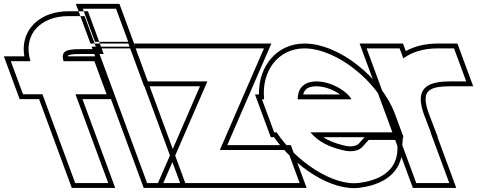

<svg xmlns="http://www.w3.org/2000/svg" viewBox="-343 -877 2578 988"><path d="M-16.2 -562H57.7H142.7L205.4 -392H120.4H45.4L182.6 -20L214 65H44L12.6 -20L-124.6 -392H-139.6H-224.6L-287.3 -562H-202.3H-186.5C-229.1 -708.1 -124.5 -794 7.2 -794H92.2L154.9 -624H69.9C-8.1 -624 -29.4 -612 -16.2 -562ZM5.2 -587C5.4 -589.6 3.4 -599 69.9 -599H190.7L109.6 -819H7.2C-10 -819 -26.9 -817.6 -43.2 -814.9C-153.4 -796.7 -238.8 -713.7 -217.9 -587H-323.1L-242 -367H-142L26.5 90H249.8L81.3 -367H241.3L160.2 -587Z M230.9 -662H231.9H316.9L254.2 -832H169.2H168.2H83.2L145.9 -662ZM189.8 -543 158.4 -628H328.4L359.8 -543L552.6 -20L584 65H414L382.6 -20ZM128.4 -637 47.3 -857H271.6L352.7 -637ZM122.5 -653 396.5 90H619.8L345.8 -653Z M501.1 -458H416.1L353.4 -628H438.4H838.4H923.4H1015.4L955.3 -490L788.3 -105H1051.3H1136.3L1199 65H1114H674H589H497L557.1 -73L724.1 -458ZM398.7 -433H686L534.2 -83L458.8 90H1234.8L1153.7 -130H826.4L978.2 -480L1053.6 -653H317.5Z M1189 -366H1465C1454.7 -394 1375.5 -457 1286.1 -458C1223.4 -458 1188.9 -425.5 1189 -366ZM1080.5 -196H1067.7L1036.4 -281L1005 -366H1016.2C1001.1 -509.5 1086.2 -627.2 1223.4 -628C1388.4 -628 1601.1 -458 1666.4 -281L1697.7 -196H1612.7H1254.3C1297.2 -144.9 1354.9 -119.9 1421.6 -104H1422.6C1463.7 -93 1501.1 -100 1520.7 -120L1554.1 -157H1704.1L1701.8 -128C1708.3 -29 1650.6 45 1506.6 64C1371.5 83.4 1178.3 -47.4 1080.5 -196ZM1216.9 -391C1224.2 -417.8 1243 -433 1286 -433C1331.7 -432.5 1376.9 -412.3 1407.2 -391ZM1729.5 -182 1689.8 -289.6C1621.3 -475.6 1402.8 -653 1223.3 -653C1077.6 -652.1 986.4 -532.2 989.6 -391H969.2L1050.3 -171H1067.2C1170.7 -21.9 1362.6 109.9 1510 88.8C1661.8 68.7 1733.1 -15.1 1726.9 -127.8L1730.3 -171H1733.6L1730.9 -178.3L1731.2 -182ZM1533.1 -171 1502.6 -137.2C1491.9 -126.6 1464.5 -118.7 1429.1 -128.1L1425.9 -129H1424.6C1384.7 -138.7 1348.5 -152.4 1320 -171Z M1732.4 -576.6C1777.7 -609.8 1838.5 -628 1908.4 -628H1993.4L2056.1 -458H1971.1C1839.2 -458 1794.6 -410.5 1838.4 -288.9L1840.6 -283L1873.3 -197H1872.3L1937.6 -20L1969 65H1799L1767.6 -20L1671.4 -281C1670.9 -282.2 1670.5 -283.4 1670 -284.6L1574.8 -543L1543.4 -628H1713.4ZM1745.1 -614.3 1730.8 -653H1507.5L1646.6 -276C1647 -274.8 1647.5 -273.5 1647.9 -272.4L1781.5 90H2004.8L1908.2 -172H1909.6L1864 -291.8L1861.9 -297.5C1851.8 -325.7 1847.2 -348.8 1847.1 -366C1847 -410.1 1873.6 -433 1971.1 -433H2092L2010.8 -653H1908.4C1846.8 -653 1789.9 -639.1 1745.1 -614.3Z"/></svg>

Font: Nordica Plus
Style: NordicaClassicBkOpOblOl
Weight: 900
Version: Version 1.01